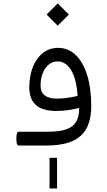

<svg xmlns="http://www.w3.org/2000/svg" viewBox="-20 -839 619 1107"><path d="M265.7 70.8V247.6H309.1V70.8ZM248.7 -755.2 312.7 -691 377 -755.2 312.7 -819.3ZM427.4 -285.7Q394.4 -278.5 364.3 -274.4Q334.2 -270.3 310.3 -270.3Q213.8 -270.3 213.8 -345.1Q213.8 -386 226.4 -417.3Q239 -448.7 261.3 -466.8Q283.6 -484.8 311.8 -484.8Q360.8 -484.8 391.2 -432.6Q421.7 -380.3 427.4 -285.7ZM88.7 -79.5Q81.3 -79.5 77.8 -70.1Q74.3 -60.7 74.3 -39.9Q74.3 -18.7 77.8 -9.3Q81.3 0 88.7 0H248Q381.9 0 444 -54.7Q506.1 -109.4 506.1 -227.3Q506.1 -330.1 482.6 -405.5Q459.2 -480.9 416.4 -522Q373.5 -563 314.8 -563Q265.7 -563 228.2 -534.3Q190.7 -505.5 169.9 -454.3Q149 -403.1 149 -335.5Q149 -266.5 187.8 -232.8Q226.6 -199.1 306.6 -199.1Q367.2 -199.1 436.7 -216.7Q436.7 -167.4 419.1 -137.1Q401.5 -106.9 362 -93.2Q322.6 -79.5 256.9 -79.5Z"/></svg>

Font: Estedad-FD VF
Style: Regular
Weight: 100
Designer: Amin Abedi
Version: Version 7.3